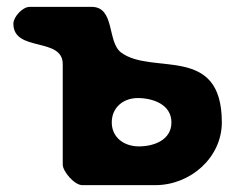

<svg xmlns="http://www.w3.org/2000/svg" viewBox="-20 -540 696 560"><path d="M19 -471C19 -387 163 -433 163 -353V-60C163 -40 197 0 220 0H433C536 0 627 -81 627 -183C627 -413 424 -319 333 -387C292 -418 316 -520 247 -520H67C45 -520 19 -490 19 -471ZM306 -183C306 -227 340 -254 382 -254C425 -254 480 -236 480 -183C480 -131 428 -113 385 -113C343 -113 306 -138 306 -183Z"/></svg>

Font: Asimov Print
Style: Regular
Weight: 500
Designer: Google
Version: Version 2.000980: 2014